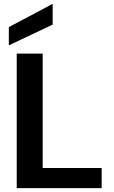

<svg xmlns="http://www.w3.org/2000/svg" viewBox="-20 -979 595 999"><path d="M67 0V-700H202V-105H509V0ZM26 -743V-838L254 -959V-851Z"/></svg>

Font: DM Sans 24pt
Style: Bold
Weight: 700
Designer: Colophon Foundry, Jonny Pinhorn
Foundry: Colophon Foundry
Version: Version 4.004;gftools[0.9.30]